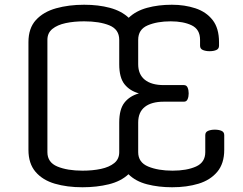

<svg xmlns="http://www.w3.org/2000/svg" viewBox="-20 -775 1026 810"><path d="M705 -755Q759 -755 804.5 -740Q850 -725 877 -690.5Q904 -656 904 -597V-582Q904 -569 892.5 -564Q881 -559 864 -559Q848 -559 836 -564Q824 -569 824 -582V-607Q824 -651 789 -668Q754 -685 700 -685Q643 -685 603 -668Q563 -651 563 -607V-504Q563 -461 591 -438.5Q619 -416 671 -416H756Q767 -416 771.5 -405.5Q776 -395 776 -381Q776 -367 771.5 -356.5Q767 -346 756 -346H671Q619 -346 591 -324Q563 -302 563 -258V-133Q563 -90 605 -72.5Q647 -55 708 -55Q768 -55 807 -72.5Q846 -90 846 -133V-205Q846 -218 858 -223Q870 -228 886 -228Q903 -228 914.5 -223Q926 -218 926 -205V-143Q926 -85 896.5 -50Q867 -15 817.5 0Q768 15 706 15Q649 15 600.5 2.5Q552 -10 522 -40Q490 -10 439 2.5Q388 15 328 15Q263 15 211.5 0Q160 -15 130 -50Q100 -85 100 -143V-597Q100 -656 131.5 -690.5Q163 -725 216.5 -740Q270 -755 335 -755Q395 -755 443.5 -742Q492 -729 523 -700Q553 -729 600.5 -742Q648 -755 705 -755ZM483 -133V-258Q483 -314 505 -342Q527 -370 566 -381Q527 -392 505 -420Q483 -448 483 -504V-607Q483 -651 441.5 -668Q400 -685 335 -685Q292 -685 257 -677.5Q222 -670 201 -653Q180 -636 180 -607V-133Q180 -90 222 -72.5Q264 -55 328 -55Q371 -55 406 -62.5Q441 -70 462 -87Q483 -104 483 -133Z"/></svg>

Font: Offside
Style: Regular
Weight: 400
Designer: Eduardo Rodriguez Tunni
Foundry: Eduardo Rodriguez Tunni
Version: Version 1.002; ttfautohint (v1.8.4.7-5d5b);gftools[0.9.23]